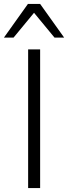

<svg xmlns="http://www.w3.org/2000/svg" viewBox="-51 -956 346 976"><path d="M92 0V-705H153V0ZM-31 -765 91 -936H153L275 -765H226L122 -891L18 -765Z"/></svg>

Font: Nunito Sans Light
Style: Regular
Weight: 300
Designer: Vernon Adams
Foundry: Vernon Adams
Version: Version 3.101; ttfautohint (v1.8.4.7-5d5b);gftools[0.9.27]